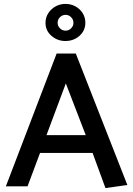

<svg xmlns="http://www.w3.org/2000/svg" viewBox="-20 -954 682 983"><path d="M419 -262H218L317 -527ZM270 -680 10 0H121L185 -171H454L520 9L632 -7L368 -680ZM315 -934Q288 -934 265 -921.5Q242 -909 227.5 -887Q213 -865 213 -837Q213 -797 243.5 -770.5Q274 -744 315 -744Q343 -744 366 -756Q389 -768 403 -789Q417 -810 417 -837Q417 -865 403 -887Q389 -909 366 -921.5Q343 -934 315 -934ZM316 -797Q299 -797 287 -809Q275 -821 275 -837Q275 -854 287 -866Q299 -878 316 -878Q332 -878 344 -866Q356 -854 356 -837Q356 -821 344 -809Q332 -797 316 -797Z"/></svg>

Font: Catamaran Thin SemiBold
Style: Regular
Weight: 600
Version: Version 2.000